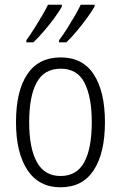

<svg xmlns="http://www.w3.org/2000/svg" viewBox="-20 -786 514 816"><path d="M426 -267Q426 -136 378.5 -63Q331 10 237 10Q145 10 96.5 -63.5Q48 -137 48 -267Q48 -399 96 -470.5Q144 -542 238 -542Q332 -542 379 -469Q426 -396 426 -267ZM104 -267Q104 -157 136.5 -97.5Q169 -38 237 -38Q306 -38 338 -96.5Q370 -155 370 -267Q370 -373 339.5 -433.5Q309 -494 238 -494Q168 -494 136 -435.5Q104 -377 104 -267ZM382 -758Q371 -739 350.5 -710.5Q330 -682 306 -653.5Q282 -625 262 -606H231V-615Q247 -636 265 -664.5Q283 -693 299 -720.5Q315 -748 323 -766H382ZM243 -758Q232 -738 211.5 -710Q191 -682 167 -654Q143 -626 122 -606H92V-615Q108 -637 126 -665.5Q144 -694 159.5 -720.5Q175 -747 184 -766H243Z"/></svg>

Font: Noto Sans Gujarati UI Condensed Light
Style: Regular
Weight: 300
Width: 3
Designer: Jelle Bosma - Monotype Design Team, Universal Thirst
Foundry: Monotype Imaging Inc.
Version: Version 2.106; ttfautohint (v1.8.4.7-5d5b)